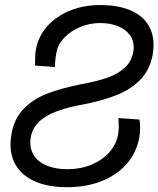

<svg xmlns="http://www.w3.org/2000/svg" viewBox="-20 -748 643 779"><path d="M22.5 -162.5Q22.5 -181 26.5 -204Q37.5 -266.5 75.5 -306Q113.5 -345.5 170.5 -367.8Q227.5 -390 310.5 -406.5Q374 -418 416.8 -433.2Q459.5 -448.5 486.8 -473.8Q514 -499 521 -538.5Q522.5 -547.5 522.5 -556.5Q522.5 -585 505.8 -607.2Q489 -629.5 458 -642Q427 -654.5 386 -654.5Q344 -654.5 305.5 -638.5Q267 -622.5 240.8 -595Q214.5 -567.5 209 -534.5Q203 -503.5 203 -476L122 -482Q122 -507.5 122.8 -521.5Q123.5 -535.5 125.5 -546.5Q135 -600 171.2 -641Q207.5 -682 263.5 -704.8Q319.5 -727.5 386.5 -727.5Q454.5 -727.5 503.2 -708.5Q552 -689.5 577.5 -653Q603 -616.5 603 -565.5Q603 -545.5 599.5 -526.5Q588.5 -466 550.8 -426.2Q513 -386.5 455 -363Q397 -339.5 314 -323.5Q214.5 -305.5 164.2 -274Q114 -242.5 105 -192Q103 -182 103 -169.5Q103 -137 121 -112.5Q139 -88 173.2 -74.8Q207.5 -61.5 254.5 -61.5Q306.5 -61.5 350.8 -79.8Q395 -98 423.5 -130Q452 -162 459 -202Q462 -218.5 462 -235.5Q462 -243 461 -257L460.5 -269L546 -263Q548.5 -245.5 548.5 -229.5Q548.5 -211 545.5 -192Q534.5 -130 494.8 -84Q455 -38 392.5 -13.2Q330 11.5 251.5 11.5Q180 11.5 128.5 -9.2Q77 -30 49.8 -69.2Q22.5 -108.5 22.5 -162.5Z"/></svg>

Font: JuliaMono
Style: Italic
Weight: 400
Italic angle: -9°
Monospace: yes
Designer: cormullion
Foundry: corm
Version: Version 0.057; ttfautohint (v1.8.4)